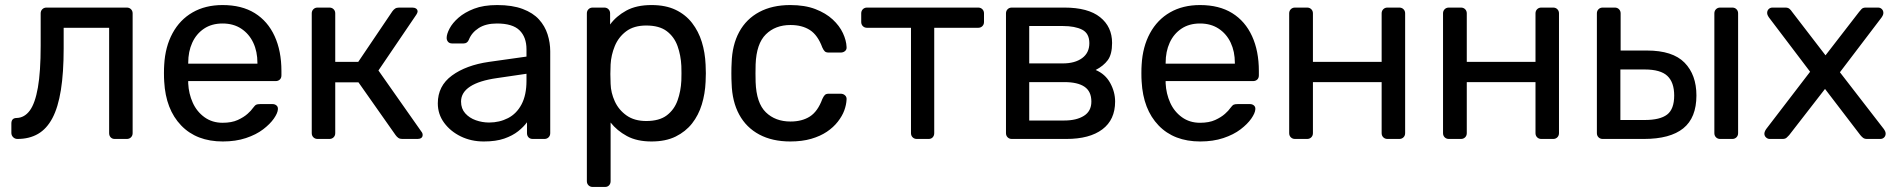

<svg xmlns="http://www.w3.org/2000/svg" viewBox="-20 -550 7514 760"><path d="M49 0Q39 0 32 -7Q25 -14 25 -24V-61Q25 -83 46 -83Q77 -84 98 -112.5Q119 -141 130 -203.5Q141 -266 141 -369V-497Q141 -507 147.5 -513.5Q154 -520 164 -520H482Q492 -520 498.5 -513.5Q505 -507 505 -497V-23Q505 -13 498.5 -6.5Q492 0 482 0H434Q424 0 418 -6.5Q412 -13 412 -23V-440H232V-358Q232 -262 221 -193.5Q210 -125 187.5 -82.5Q165 -40 130.5 -20Q96 0 49 0Z M862 10Q758 10 697 -53.5Q636 -117 630 -227Q629 -240 629 -260.5Q629 -281 630 -294Q634 -365 663 -418.5Q692 -472 742.5 -501Q793 -530 861 -530Q937 -530 988.5 -498Q1040 -466 1067 -407Q1094 -348 1094 -269V-252Q1094 -241 1087.5 -235Q1081 -229 1071 -229H725Q725 -228 725 -225Q725 -222 725 -220Q727 -179 743 -143.5Q759 -108 789.5 -86Q820 -64 861 -64Q897 -64 921 -75Q945 -86 960 -99.5Q975 -113 980 -121Q989 -133 994 -135.5Q999 -138 1010 -138H1059Q1068 -138 1074.5 -132.5Q1081 -127 1080 -117Q1079 -102 1064 -80.5Q1049 -59 1021.5 -38Q994 -17 953.5 -3.5Q913 10 862 10ZM725 -298H999V-301Q999 -346 982.5 -381Q966 -416 935 -436.5Q904 -457 861 -457Q818 -457 787.5 -436.5Q757 -416 741 -381Q725 -346 725 -301Z M1237 0Q1227 0 1220.5 -6.5Q1214 -13 1214 -23V-497Q1214 -507 1220.5 -513.5Q1227 -520 1237 -520H1284Q1294 -520 1300.5 -513.5Q1307 -507 1307 -497V-305H1398L1533 -505Q1538 -512 1544 -516Q1550 -520 1560 -520H1612Q1621 -520 1627 -516Q1633 -512 1633 -504Q1633 -502 1631.5 -498.5Q1630 -495 1628 -492L1478 -271L1648 -29Q1653 -23 1653 -16Q1653 -8 1647.5 -4Q1642 0 1633 0H1572Q1563 0 1557 -4Q1551 -8 1546 -15L1399 -224H1307V-23Q1307 -13 1300.5 -6.5Q1294 0 1284 0Z M1895 10Q1845 10 1804 -10Q1763 -30 1738 -64Q1713 -98 1713 -141Q1713 -210 1769 -251Q1825 -292 1915 -305L2064 -326V-355Q2064 -403 2036.5 -430Q2009 -457 1947 -457Q1903 -457 1875 -439Q1847 -421 1836 -393Q1830 -378 1815 -378H1770Q1759 -378 1753.5 -384.5Q1748 -391 1748 -400Q1748 -415 1759.5 -437Q1771 -459 1795 -480Q1819 -501 1856.5 -515.5Q1894 -530 1948 -530Q2008 -530 2049 -514.5Q2090 -499 2113.5 -473Q2137 -447 2147.5 -414Q2158 -381 2158 -347V-23Q2158 -13 2151.5 -6.5Q2145 0 2135 0H2089Q2078 0 2072 -6.5Q2066 -13 2066 -23V-66Q2053 -48 2031 -30.5Q2009 -13 1976 -1.5Q1943 10 1895 10ZM1916 -65Q1957 -65 1991 -82.5Q2025 -100 2044.5 -137Q2064 -174 2064 -230V-258L1948 -241Q1877 -231 1841 -207.5Q1805 -184 1805 -148Q1805 -120 1821.5 -101.5Q1838 -83 1863.5 -74Q1889 -65 1916 -65Z M2326 190Q2316 190 2309.5 183.5Q2303 177 2303 167V-497Q2303 -507 2309.5 -513.5Q2316 -520 2326 -520H2372Q2382 -520 2388.5 -513.5Q2395 -507 2395 -497V-453Q2419 -486 2459 -508Q2499 -530 2559 -530Q2615 -530 2654.5 -511Q2694 -492 2719.5 -459Q2745 -426 2758 -384Q2771 -342 2773 -294Q2774 -278 2774 -260Q2774 -242 2773 -226Q2771 -179 2758 -136.5Q2745 -94 2719.5 -61.5Q2694 -29 2654.5 -9.5Q2615 10 2559 10Q2501 10 2461.5 -11.5Q2422 -33 2397 -65V167Q2397 177 2391 183.5Q2385 190 2375 190ZM2538 -71Q2590 -71 2619.5 -93.5Q2649 -116 2662 -152.5Q2675 -189 2677 -231Q2678 -260 2677 -289Q2675 -331 2662 -367.5Q2649 -404 2619.5 -426.5Q2590 -449 2538 -449Q2489 -449 2458.5 -426Q2428 -403 2413.5 -367.5Q2399 -332 2397 -295Q2396 -279 2396 -257Q2396 -235 2397 -218Q2398 -183 2413.5 -149Q2429 -115 2460 -93Q2491 -71 2538 -71Z M3108 10Q3037 10 2985.5 -17.5Q2934 -45 2906 -96.5Q2878 -148 2876 -220Q2875 -235 2875 -260Q2875 -285 2876 -300Q2878 -372 2906 -423.5Q2934 -475 2985.5 -502.5Q3037 -530 3108 -530Q3166 -530 3207.5 -514Q3249 -498 3276 -473Q3303 -448 3316.5 -419Q3330 -390 3331 -364Q3332 -354 3325 -348Q3318 -342 3308 -342H3260Q3250 -342 3245 -346.5Q3240 -351 3235 -362Q3217 -411 3186 -431Q3155 -451 3109 -451Q3049 -451 3011.5 -414Q2974 -377 2971 -295Q2970 -259 2971 -225Q2974 -142 3011.5 -105.5Q3049 -69 3109 -69Q3155 -69 3186 -89Q3217 -109 3235 -158Q3240 -169 3245 -174Q3250 -179 3260 -179H3308Q3318 -179 3325 -172.5Q3332 -166 3331 -156Q3330 -135 3322 -113Q3314 -91 3296.5 -68.5Q3279 -46 3253 -28.5Q3227 -11 3191 -0.5Q3155 10 3108 10Z M3609 0Q3599 0 3592.5 -6.5Q3586 -13 3586 -23V-440H3412Q3402 -440 3395.5 -446.5Q3389 -453 3389 -463V-497Q3389 -507 3395.5 -513.5Q3402 -520 3412 -520H3852Q3862 -520 3868.5 -513.5Q3875 -507 3875 -497V-463Q3875 -453 3868.5 -446.5Q3862 -440 3852 -440H3678V-23Q3678 -13 3672 -6.5Q3666 0 3656 0Z M3985 0Q3975 0 3968.5 -6.5Q3962 -13 3962 -23V-497Q3962 -507 3968.5 -513.5Q3975 -520 3985 -520H4193Q4287 -520 4334.5 -482Q4382 -444 4382 -380Q4382 -335 4365 -312Q4348 -289 4317 -273Q4355 -257 4374.5 -221.5Q4394 -186 4394 -148Q4394 -76 4343.5 -38Q4293 0 4201 0ZM4054 -73H4193Q4241 -73 4270.5 -91.5Q4300 -110 4300 -148Q4300 -188 4273 -206.5Q4246 -225 4193 -225H4054ZM4054 -299H4187Q4235 -299 4263.5 -320Q4292 -341 4292 -379Q4292 -418 4263.5 -432.5Q4235 -447 4187 -447H4054Z M4731 10Q4627 10 4566 -53.5Q4505 -117 4499 -227Q4498 -240 4498 -260.5Q4498 -281 4499 -294Q4503 -365 4532 -418.5Q4561 -472 4611.5 -501Q4662 -530 4730 -530Q4806 -530 4857.5 -498Q4909 -466 4936 -407Q4963 -348 4963 -269V-252Q4963 -241 4956.5 -235Q4950 -229 4940 -229H4594Q4594 -228 4594 -225Q4594 -222 4594 -220Q4596 -179 4612 -143.5Q4628 -108 4658.5 -86Q4689 -64 4730 -64Q4766 -64 4790 -75Q4814 -86 4829 -99.5Q4844 -113 4849 -121Q4858 -133 4863 -135.5Q4868 -138 4879 -138H4928Q4937 -138 4943.5 -132.5Q4950 -127 4949 -117Q4948 -102 4933 -80.5Q4918 -59 4890.5 -38Q4863 -17 4822.5 -3.5Q4782 10 4731 10ZM4594 -298H4868V-301Q4868 -346 4851.5 -381Q4835 -416 4804 -436.5Q4773 -457 4730 -457Q4687 -457 4656.5 -436.5Q4626 -416 4610 -381Q4594 -346 4594 -301Z M5106 0Q5096 0 5089.5 -6.5Q5083 -13 5083 -23V-497Q5083 -507 5089.5 -513.5Q5096 -520 5106 -520H5154Q5164 -520 5170.5 -513.5Q5177 -507 5177 -497V-305H5449V-497Q5449 -507 5455.5 -513.5Q5462 -520 5472 -520H5519Q5529 -520 5535.5 -513.5Q5542 -507 5542 -497V-23Q5542 -13 5535.5 -6.5Q5529 0 5519 0H5472Q5462 0 5455.5 -6.5Q5449 -13 5449 -23V-225H5177V-23Q5177 -13 5170.5 -6.5Q5164 0 5154 0Z M5715 0Q5705 0 5698.5 -6.5Q5692 -13 5692 -23V-497Q5692 -507 5698.5 -513.5Q5705 -520 5715 -520H5763Q5773 -520 5779.5 -513.5Q5786 -507 5786 -497V-305H6058V-497Q6058 -507 6064.5 -513.5Q6071 -520 6081 -520H6128Q6138 -520 6144.5 -513.5Q6151 -507 6151 -497V-23Q6151 -13 6144.5 -6.5Q6138 0 6128 0H6081Q6071 0 6064.5 -6.5Q6058 -13 6058 -23V-225H5786V-23Q5786 -13 5779.5 -6.5Q5773 0 5763 0Z M6324 0Q6314 0 6307.5 -6.5Q6301 -13 6301 -23V-497Q6301 -507 6307.5 -513.5Q6314 -520 6324 -520H6372Q6382 -520 6388.5 -513.5Q6395 -507 6395 -497V-350H6499Q6601 -350 6648 -302Q6695 -254 6695 -172Q6695 -84 6643 -42Q6591 0 6487 0ZM6394 -75H6490Q6551 -75 6579 -96.5Q6607 -118 6607 -172Q6607 -224 6580 -249.5Q6553 -275 6490 -275H6394ZM6789 0Q6779 0 6772.5 -6.5Q6766 -13 6766 -23V-497Q6766 -507 6772.5 -513.5Q6779 -520 6789 -520H6837Q6847 -520 6853.5 -513.5Q6860 -507 6860 -497V-23Q6860 -13 6853.5 -6.5Q6847 0 6837 0Z M6985 0Q6977 0 6970.5 -6Q6964 -12 6964 -21Q6964 -24 6965.5 -28.5Q6967 -33 6971 -39L7145 -266L6982 -481Q6978 -487 6976.5 -491Q6975 -495 6975 -499Q6975 -508 6981 -514Q6987 -520 6996 -520H7047Q7058 -520 7064 -514.5Q7070 -509 7073 -504L7206 -331L7339 -503Q7343 -508 7348.5 -514Q7354 -520 7365 -520H7414Q7423 -520 7429 -514Q7435 -508 7435 -499Q7435 -495 7433.5 -491Q7432 -487 7428 -481L7263 -264L7437 -39Q7441 -33 7442.5 -29Q7444 -25 7444 -21Q7444 -12 7438 -6Q7432 0 7423 0H7370Q7360 0 7354 -5Q7348 -10 7344 -15L7204 -198L7062 -15Q7058 -11 7052.5 -5.5Q7047 0 7036 0Z"/></svg>

Font: DVN-Rubik
Style: Regular
Weight: 400
Designer: Hubert and Fischer
Foundry: Hubert & Fischer
Version: Version 2.102